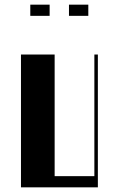

<svg xmlns="http://www.w3.org/2000/svg" viewBox="-20 -804 510 824"><path d="M70 -570H214.5V-48H385V-570H400V0H70ZM110 -784H193V-736H110ZM276 -784H359V-736H276Z"/></svg>

Font: Facade Sud
Style: Regular
Weight: 100
Designer: Éléonore Fines
Foundry: Velvetyne Type Foundry
Version: Version 1.001;Glyphs 3.2 (3202)